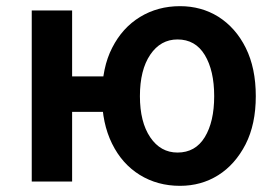

<svg xmlns="http://www.w3.org/2000/svg" viewBox="-20 -589 896 623"><path d="M83 -555H214V-341H338V-226H214V0H83ZM311 -277Q311 -370 344 -434Q377 -499 434.5 -534Q492 -569 564 -569Q633 -569 688 -535Q745 -499 777.5 -433.5Q810 -368 810 -277Q810 -186 777 -121Q743 -55 688 -20.5Q633 14 564 14Q491 14 433.5 -21.5Q376 -57 343.5 -123Q311 -189 311 -277ZM675 -277Q675 -360 644.5 -410.5Q614 -461 556 -461Q501 -461 467.5 -411.5Q434 -362 434 -277Q434 -193 467.5 -143.5Q501 -94 556 -94Q614 -94 644.5 -144Q675 -194 675 -277Z"/></svg>

Font: Merged Yaku Han JP SemiBold
Style: Regular
Weight: 600
Designer: Ryoko NISHIZUKA 西塚涼子 (kana, bopomofo & ideographs); Paul D. Hunt (Latin, Greek & Cyrillic); Sandoll Communications 산돌커뮤니
Foundry: Adobe
Version: Version 2.004